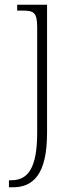

<svg xmlns="http://www.w3.org/2000/svg" viewBox="-20 -556 327 816"><path d="M18 240H34C120 240 180 187 180 8V-536H53V-511H73C123 -511 138 -505 138 -439V8C138 162 97 210 28 210H18Z"/></svg>

Font: Noto Serif Gurmukhi ExtraLight
Style: Regular
Weight: 200
Designer: Vaibhav Singh and the Monotype Design Team
Foundry: Monotype Imaging Inc.
Version: Version 2.004